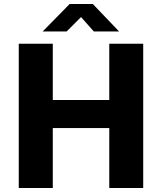

<svg xmlns="http://www.w3.org/2000/svg" viewBox="-20 -942 812 962"><path d="M527.5 -300.5H244.5V0H74V-723H244.5V-441H527.5V-723H697.5V0H527.5ZM450 -784.5 386 -856.5 314 -784.5H194L329 -922H445L576.5 -784.5Z"/></svg>

Font: Public Sans Thin ExtraBold
Style: Regular
Weight: 800
Version: Version 1.007